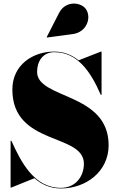

<svg xmlns="http://www.w3.org/2000/svg" viewBox="-20 -1052 674 1087"><path d="M391.5 -859C471.5 -869.5 499.5 -952.5 466.5 -1000.5C439.5 -1039.5 352 -1052 314 -978L244.5 -842L246 -839.5ZM43.5 10 175 -43C215 -8 264 15 325 15C466 15 595 -80 595 -230C595 -530 190 -490 190 -645C190 -704 221.5 -756.5 287.5 -756.5C414.5 -756.5 490.5 -654 550.5 -515H555V-760H551.5L425 -710.5C386 -742 340.5 -760 287 -760C166 -760 50 -685 50 -545C50 -225 455 -300 455 -125C455 -56 410.5 11.5 324.5 11.5C172.5 11.5 98.5 -136 44.5 -255H40V10Z"/></svg>

Font: Bodoni* 48pt Fatface
Style: Regular
Weight: 900
Version: Version 2.3